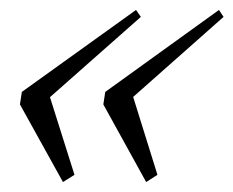

<svg xmlns="http://www.w3.org/2000/svg" viewBox="-20 -403 474 390"><path d="M276.9 -33.2 189.9 -190.9 193.8 -216.3 424.8 -382.8 434.1 -368.7 250.5 -206.1 299.8 -47.9ZM107.9 -33.2 20.5 -190.9 24.4 -216.3 256.3 -382.8 266.1 -368.7 81.5 -205.6 131.3 -47.9Z"/></svg>

Font: Elstob ExtraLight
Style: Italic
Weight: 200
Italic angle: -20°
Designer: Peter S. Baker
Version: Version 1.015